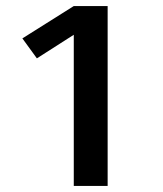

<svg xmlns="http://www.w3.org/2000/svg" viewBox="-20 -615 540 635"><path d="M224 0V-500L102 -422L54 -488L224 -595H336V0Z"/></svg>

Font: Moesevka
Style: Bold
Weight: 700
Monospace: yes
Designer: Belleve Invis
Foundry: Belleve Invis
Version: Version 32.5.0; ttfautohint (v1.8.4)